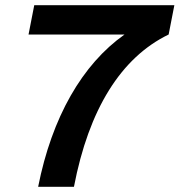

<svg xmlns="http://www.w3.org/2000/svg" viewBox="-20 -720 692 740"><path d="M127 0H265C322 -298 446 -498 630 -587L652 -700H112L90 -587H460C297 -472 180 -268 127 0Z"/></svg>

Font: Uncut Sans
Style: Bold Italic
Weight: 700
Italic angle: -11°
Designer: Kasper Nordkvist
Foundry: UNCUT.wtf
Version: Version 1.304;Glyphs 3.2 (3246)